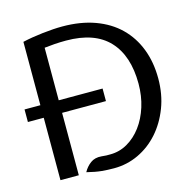

<svg xmlns="http://www.w3.org/2000/svg" viewBox="-110 -844 932 960"><g transform="rotate(-15 356.5 -364.0)"><path d="M7 -388H89V-716Q137 -727 194.5 -733.5Q252 -740 296 -740Q391 -740 465 -713Q539 -686 589.5 -636.5Q640 -587 666.5 -518Q693 -449 693 -365Q693 -283 666.5 -214Q640 -145 595 -94.5Q550 -44 490.5 -16Q431 12 364 12Q330 12 299 9Q268 6 224 -5Q238 -31 261 -48Q284 -65 318 -62Q334 -60 342.5 -60Q351 -60 363 -60Q411 -60 452.5 -84Q494 -108 525 -149.5Q556 -191 573.5 -246.5Q591 -302 591 -365Q591 -510 517.5 -588.5Q444 -667 296 -667Q266 -667 237 -665Q208 -663 184 -660V-388H411V-323H184V0H89V-323H7Z"/></g></svg>

Font: Expletus Sans
Style: Regular
Weight: 400
Designer: Jasper de Waard
Foundry: Designtown
Version: Version 7.028